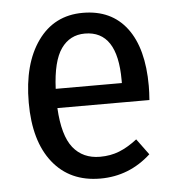

<svg xmlns="http://www.w3.org/2000/svg" viewBox="-45 -581 584 636"><g transform="rotate(-5 247.0 -263.0)"><path d="M448 -232H142Q147 -140 179.5 -99.5Q212 -59 269 -59Q304 -59 333 -70.5Q362 -82 393 -106L432 -53Q360 13 264 13Q163 13 106 -58.5Q49 -130 49 -258Q49 -387 103.5 -463Q158 -539 253 -539Q348 -539 399 -471.5Q450 -404 450 -279Q450 -258 448 -232ZM362 -306Q362 -470 254 -470Q204 -470 175 -429Q146 -388 142 -296H362Z"/></g></svg>

Font: Fira Sans Condensed
Style: Regular
Weight: 400
Width: 3
Designer: bBox Type GmbH & Carrois Corporate GbR & Edenspiekermann AG
Foundry: bBox Type GmbH & Carrois Corporate GbR & Edenspiekermann AG
Version: Version 4.301